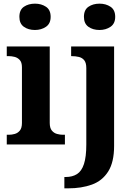

<svg xmlns="http://www.w3.org/2000/svg" viewBox="-20 -790 737 1050"><path d="M17 0V-53H29Q44 -53 60.5 -57.5Q77 -62 88.5 -75.9Q100 -89.8 100 -117.7V-422Q100 -448.9 88 -462Q76 -475 59.5 -479Q43 -483 29 -483H17V-536H252V-118Q252 -90 263.5 -76Q275 -62 292 -57.5Q309 -53 323 -53H335V0ZM171.1 -626Q135 -626 110.5 -643.5Q86 -661 86 -698Q86 -736 110.7 -753Q135.5 -770 171.5 -770Q206 -770 231.5 -753Q257 -736 257 -698Q257 -661 231.4 -643.5Q205.8 -626 171.1 -626ZM332 240V178H339.2Q376 178 401.2 162Q426.3 146.1 439.2 106.9Q452 67.7 452 0V-417.4Q452 -446.2 441 -460.1Q430 -474 411.8 -478.5Q393.6 -483 372 -483H369V-536H604V8Q604 97 571.6 148Q539.2 199 482.6 219.5Q426.1 240 352.3 240ZM524.2 -626Q488 -626 463.5 -643.5Q439 -661 439 -698Q439 -736 463.8 -753Q488.5 -770 524.5 -770Q559 -770 584.5 -753Q610 -736 610 -698Q610 -661 584.4 -643.5Q558.8 -626 524.2 -626Z"/></svg>

Font: Noto Serif Kannada
Style: Regular
Weight: 400
Designer: Universal Thirst, Indian Type Foundry and the Monotype Design Team
Foundry: Monotype Imaging Inc.
Version: Version 2.003